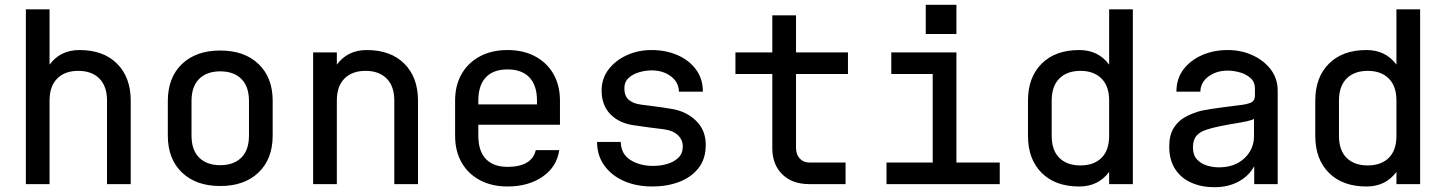

<svg xmlns="http://www.w3.org/2000/svg" viewBox="-20 -769 6040 802"><path d="M88 0V-730H187V-499Q232 -560 312 -560Q412 -560 469 -503Q526 -446 526 -349V0H427V-349Q427 -409 395 -441Q363 -473 307 -473Q251 -473 219 -441Q187 -409 187 -349V0Z M900 8Q799 8 740 -48.5Q681 -105 681 -203V-347Q681 -445 740 -501.5Q799 -558 900 -558Q1001 -558 1060 -501.5Q1119 -445 1119 -348V-203Q1119 -105 1060 -48.5Q1001 8 900 8ZM900 -79Q956 -79 988 -110.5Q1020 -142 1020 -203V-347Q1020 -408 988 -439.5Q956 -471 900 -471Q844 -471 812 -439.5Q780 -408 780 -347V-203Q780 -142 812 -110.5Q844 -79 900 -79Z M1288 0V-550H1387V-499Q1432 -560 1512 -560Q1612 -560 1669 -503Q1726 -446 1726 -349V0H1627V-349Q1627 -409 1595 -441Q1563 -473 1507 -473Q1451 -473 1419 -441Q1387 -409 1387 -349V0Z M2100 10Q2034 10 1984.5 -16.5Q1935 -43 1908 -90.5Q1881 -138 1881 -202V-349Q1881 -412 1908 -459.5Q1935 -507 1984.5 -533.5Q2034 -560 2100 -560Q2166 -560 2215.5 -533.5Q2265 -507 2292 -459.5Q2319 -412 2319 -349V-248H1978V-202Q1978 -138 2009.5 -105Q2041 -72 2100 -72Q2150 -72 2180 -89.5Q2210 -107 2218 -142H2316Q2306 -72 2246.5 -31Q2187 10 2100 10ZM1978 -333H2223V-349Q2223 -412 2191.5 -445.5Q2160 -479 2100 -479Q2040 -479 2009 -445.5Q1978 -412 1978 -349Z M2705 10Q2638 10 2586 -13Q2534 -36 2504 -78Q2474 -120 2474 -176H2573Q2574 -126 2613 -101Q2652 -76 2708 -76Q2740 -76 2768 -84.5Q2796 -93 2814 -110.5Q2832 -128 2832 -157Q2832 -185 2811.5 -204.5Q2791 -224 2753 -229Q2722 -233 2689.5 -237Q2657 -241 2626 -246Q2565 -255 2529 -292.5Q2493 -330 2493 -391Q2493 -441 2522 -479Q2551 -517 2598.5 -538.5Q2646 -560 2701 -560Q2761 -560 2809.5 -539Q2858 -518 2887 -479Q2916 -440 2916 -386H2816Q2815 -426 2782 -450.5Q2749 -475 2702 -475Q2677 -475 2650.5 -467.5Q2624 -460 2606 -443.5Q2588 -427 2588 -400Q2588 -368 2606.5 -352Q2625 -336 2658 -332Q2679 -329 2712 -325Q2745 -321 2786 -314Q2847 -304 2887.5 -264.5Q2928 -225 2928 -164Q2928 -105 2897.5 -66.5Q2867 -28 2816.5 -9Q2766 10 2705 10Z M3360 0Q3289 0 3247.5 -41Q3206 -82 3206 -150V-460H3052V-550H3206V-705H3305V-550H3522V-460H3305V-151Q3305 -124 3320.5 -107Q3336 -90 3362 -90H3512V0Z M3683 0V-90H3876V-460H3703V-550H3975V-90H4156V0ZM3847 -749H3975V-627H3847Z M4712 0H4613V-51Q4568 10 4488 10Q4388 10 4331 -47Q4274 -104 4274 -201V-349Q4274 -446 4331 -503Q4388 -560 4488 -560Q4568 -560 4613 -499V-730H4712ZM4493 -473Q4437 -473 4405 -441Q4373 -409 4373 -349V-202Q4373 -141 4405 -109.5Q4437 -78 4493 -78Q4549 -78 4581 -109.5Q4613 -141 4613 -202V-349Q4613 -409 4581 -441Q4549 -473 4493 -473Z M5052 13Q4999 13 4956 -6Q4913 -25 4888.5 -63Q4864 -101 4864 -157Q4864 -205 4883 -235Q4902 -265 4933 -281.5Q4964 -298 5000 -307Q5037 -314 5078.5 -319.5Q5120 -325 5159 -330Q5182 -332 5202 -339Q5222 -346 5222 -371V-373V-400Q5222 -426 5204 -442.5Q5186 -459 5159.5 -466.5Q5133 -474 5108 -474Q5061 -474 5028 -449.5Q4995 -425 4994 -386H4894Q4894 -440 4923 -478.5Q4952 -517 5000.5 -538.5Q5049 -560 5109 -560Q5164 -560 5211.5 -538.5Q5259 -517 5288 -479Q5317 -441 5317 -390V0H5219V-75Q5197 -34 5153.5 -10.5Q5110 13 5052 13ZM5072 -70Q5137 -70 5177.5 -107.5Q5218 -145 5218 -200V-273Q5213 -268 5190.5 -263Q5168 -258 5137 -253Q5106 -248 5074.5 -241.5Q5043 -235 5022 -228Q4992 -219 4977.5 -201.5Q4963 -184 4963 -153Q4963 -122 4979 -104Q4995 -86 5020 -78Q5045 -70 5072 -70Z M5912 0H5813V-51Q5768 10 5688 10Q5588 10 5531 -47Q5474 -104 5474 -201V-349Q5474 -446 5531 -503Q5588 -560 5688 -560Q5768 -560 5813 -499V-730H5912ZM5693 -473Q5637 -473 5605 -441Q5573 -409 5573 -349V-202Q5573 -141 5605 -109.5Q5637 -78 5693 -78Q5749 -78 5781 -109.5Q5813 -141 5813 -202V-349Q5813 -409 5781 -441Q5749 -473 5693 -473Z"/></svg>

Font: Tiny Medium
Style: Regular
Weight: 500
Monospace: yes
Designer: Philipp Nurullin, Konstantin Bulenkov
Foundry: JetBrains
Version: Version 2.251; ttfautohint (v1.8.4.7-5d5b)